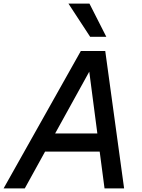

<svg xmlns="http://www.w3.org/2000/svg" viewBox="-54 -1049 793 1069"><path d="M396 -765H532L637 0H528L501 -205H197L84 0H-34ZM488 -306 443 -650 253 -306ZM327 -1029H444L538 -844H448Z"/></svg>

Font: Application Medium
Style: Italic
Weight: 500
Italic angle: -12°
Designer: Wei Huang
Foundry: Wei Huang
Version: Version 0.012